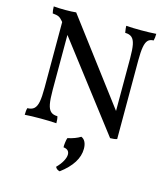

<svg xmlns="http://www.w3.org/2000/svg" viewBox="-136 -783 1014 1167"><g transform="rotate(15 371.0 -199.5)"><path d="M701 -679Q701 -654 696 -636Q673 -636 660.5 -623Q648 -610 642.5 -579.5Q637 -549 637 -494V0Q621 6 594 6L181 -533V-187Q181 -129 187 -98Q193 -67 208 -53.5Q223 -40 250 -40Q255 -25 255 3Q210 0 156 0Q94 0 56 3Q56 -25 61 -40Q88 -40 103 -53.5Q118 -67 124 -98Q130 -129 130 -187V-600L126 -605Q112 -622 99.5 -628Q87 -634 61 -636Q56 -654 56 -679Q86 -676 130 -676Q170 -676 197 -679L586 -163V-494Q586 -550 580 -580Q574 -610 559 -623Q544 -636 517 -636Q512 -665 512 -679Q555 -676 606 -676Q660 -676 701 -679ZM457 110Q457 200 350 280Q330 276 322 259Q346 235 359 211Q372 187 372 169Q372 137 335 133Q334 124 336.5 104Q339 84 343 73Q391 63 423 43Q440 50 448.5 67.5Q457 85 457 110Z"/></g></svg>

Font: Vollkorn SC
Style: Regular
Weight: 400
Designer: Friedrich Althausen
Foundry: Friedrich Althausen
Version: Version 4.015